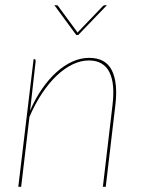

<svg xmlns="http://www.w3.org/2000/svg" viewBox="-20 -720 544 740"><path d="M50.5 0ZM50.5 0 109.5 -492H111.5Q115.5 -492 116.5 -489.8Q117.5 -487.5 117.5 -485L96 -293.5Q116 -340 142 -377.5Q168 -415 197.8 -441.8Q227.5 -468.5 259.5 -482.8Q291.5 -497 323.5 -497Q387 -497 411 -449Q435 -401 424.5 -314L387.5 0H376.5L413.5 -314Q418.5 -355 415.8 -387Q413 -419 402 -441.2Q391 -463.5 371.2 -475.2Q351.5 -487 322.5 -487Q291.5 -487 259.8 -471.8Q228 -456.5 198.2 -428.2Q168.5 -400 141.8 -359.8Q115 -319.5 93.5 -269.5L61.5 0ZM281.5 -585H274L189.5 -700H197.5Q202.5 -700 204.5 -696L276.5 -598Q277 -597 277.5 -596.2Q278 -595.5 278.5 -594.5L282 -598L376 -696Q380 -700 383.5 -700H392Z"/></svg>

Font: Lato Hairline
Style: Italic
Weight: 100
Italic angle: -7°
Designer: Lukasz Dziedzic
Foundry: tyPoland Lukasz Dziedzic
Version: Version 2.007; 2014-02-27